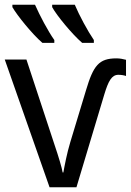

<svg xmlns="http://www.w3.org/2000/svg" viewBox="-20 -786 549 806"><path d="M127 -766H32V-756C52 -721 116 -642 158 -606H208V-618C181 -656 147 -721 127 -766ZM294 -766H199V-756C218 -721 283 -642 325 -606H374V-618C348 -656 313 -721 294 -766ZM469 -541C395 -541 372 -511 341 -407L275 -189C261 -143 251 -90 246 -62H243C240 -81 227 -125 208 -181L91 -536H0L188 0H301L418 -390C435 -446 449 -472 477 -472C488 -472 501 -470 509 -467V-535C497 -538 484 -541 469 -541Z"/></svg>

Font: Noto Sans Thai
Style: Regular
Weight: 400
Designer: Monotype Design Team
Foundry: Monotype Imaging Inc.
Version: Version 1.901